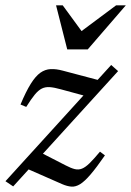

<svg xmlns="http://www.w3.org/2000/svg" viewBox="-30 -690 492 721"><path d="M-9.5 -9.5 387.5 -446 413.5 -423 19.5 10ZM68.5 -288.5 47 -297.5Q67.5 -346.5 85.5 -375.2Q103.5 -404 121.5 -416.8Q139.5 -429.5 160.2 -430.5Q181 -431.5 206.5 -424.5L361.5 -383.5L315 -323L199 -354.5Q174 -361.5 157.2 -362.8Q140.5 -364 127.2 -357.5Q114 -351 100.5 -334.5Q87 -318 68.5 -288.5ZM203.5 1.5 68 -58 121 -118 216.5 -69Q236.5 -58.5 250.8 -55Q265 -51.5 278 -56.8Q291 -62 306.8 -77.5Q322.5 -93 345.5 -120.5L364 -106.5Q332.5 -61 310.2 -35Q288 -9 271 1.5Q254 12 238 10.8Q222 9.5 203.5 1.5ZM442.5 -670 299.5 -504.5H222.5L180.5 -670H205.5L280.5 -567.5H268.5L406 -670Z"/></svg>

Font: Newsreader Text
Style: Italic
Weight: 400
Italic angle: -17°
Designer: Hugues Gentile
Foundry: Production Type
Version: Version 1.001